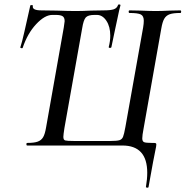

<svg xmlns="http://www.w3.org/2000/svg" viewBox="-20 -673 858 888"><path d="M279 -575Q279 -592 269.5 -598Q260 -604 238 -604H222Q187 -604 147 -561Q107 -518 85 -452Q85 -450 81 -450Q78 -450 75.5 -451.5Q73 -453 74 -454Q81 -474 93 -527Q105 -580 109 -598L120 -647Q121 -650 127 -649.5Q133 -649 132 -646Q127 -625 171 -625L241 -624Q295 -622 331 -622Q360 -622 402 -624L460 -625Q491 -625 506 -630Q521 -635 526 -650Q527 -653 532.5 -652.5Q538 -652 537 -648Q532 -631 523.5 -589Q515 -547 510 -526L495 -454Q493 -451 487.5 -451.5Q482 -452 483 -456Q490 -483 490 -508Q490 -550 472 -577Q454 -604 428 -604H417Q387 -604 376.5 -592Q366 -580 360 -542L278 -81Q273 -49 273 -40Q273 -26 281.5 -23.5Q290 -21 321 -21H490Q520 -21 532 -24.5Q544 -28 549 -40Q554 -52 560 -86L642 -546Q645 -564 645 -577Q645 -599 631.5 -606Q618 -613 579 -613Q575 -613 575 -619Q575 -625 579 -625L629 -624Q673 -622 701 -622Q727 -622 767 -624L814 -625Q818 -625 818 -619Q818 -613 814 -613Q781 -613 764.5 -607Q748 -601 739.5 -586Q731 -571 726 -541L644 -78Q638 -47 638 -33Q638 -19 646.5 -15.5Q655 -12 682 -12H691Q698 -12 700.5 -10.5Q703 -9 703 -5Q703 1 702 5Q691 56 667 192Q666 196 660 195Q654 194 655 191Q661 155 661 126Q661 0 546 0H106Q102 0 102 -6Q102 -12 106 -12Q138 -12 154.5 -18Q171 -24 179.5 -38.5Q188 -53 193 -83L275 -546Q279 -570 279 -575Z"/></svg>

Font: Cormorant Garamond SemiBold
Style: Italic
Weight: 600
Italic angle: -10°
Designer: Christian Thalmann (Catharsis Fonts)
Foundry: Catharsis Fonts
Version: Version 4.000